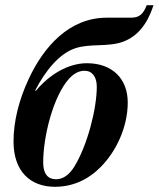

<svg xmlns="http://www.w3.org/2000/svg" viewBox="-20 -705 610 738"><path d="M352 -372C352 -285 315 -145 266 -65C245 -31 221 -16 195 -16C165 -16 146 -36 146 -80C146 -182 185 -335 245 -402C264 -423 284 -433 305 -433C334 -433 352 -410 352 -372ZM544 -685C529 -647 513 -637 482 -637H390C246 -637 148 -525 91 -403C52 -320 32 -237 32 -161C32 -46 97 13 191 13C258 13 317 -13 366 -62C427 -123 471 -217 471 -311C471 -403 411 -462 314 -462C242 -462 169 -418 118 -356L115 -357C155 -435 209 -499 268 -519C325 -539 396 -523 454 -545C530 -573 558 -649 570 -685Z"/></svg>

Font: XITS
Style: Bold Italic
Weight: 700
Italic angle: -16.33°
Designer: MicroPress Inc., with final additions and corrections provided by Coen Hoffman, Elsevier (retired)
Version: Version 1.302